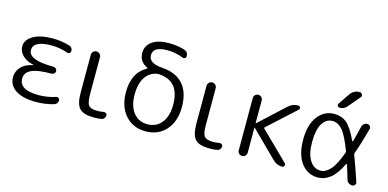

<svg xmlns="http://www.w3.org/2000/svg" viewBox="-72 -1162 3187 1577"><g transform="rotate(15 1521.5 -373.5)"><path d="M281 10Q167 10 106 -30Q45 -70 45 -140Q45 -187 79.5 -225.5Q114 -264 182 -277Q183 -277 183 -278Q183 -279 182 -279Q119 -293 86 -327Q53 -361 53 -402Q53 -459 113.5 -494.5Q174 -530 281 -530Q354 -530 424 -509Q453 -501 453 -469Q453 -458 443.5 -451Q434 -444 424 -448Q354 -472 288 -472Q130 -472 130 -392Q130 -307 341 -307H345Q357 -307 366 -298Q375 -289 375 -277Q375 -265 366 -256.5Q357 -248 345 -248H341Q224 -248 172.5 -223Q121 -198 121 -148Q121 -50 285 -50Q358 -50 430 -73Q441 -77 450.5 -70Q460 -63 460 -52Q460 -20 429 -11Q356 10 281 10Z M771 10Q683 10 649 -26.5Q615 -63 615 -160V-481Q615 -497 626.5 -508.5Q638 -520 654 -520Q670 -520 681.5 -508.5Q693 -497 693 -481V-167Q693 -95 711.5 -72.5Q730 -50 784 -50Q816 -50 837 -55Q849 -57 858.5 -50.5Q868 -44 868 -33Q868 -19 859 -8Q850 3 837 5Q811 10 771 10Z M1185 -472Q1120 -462 1083.5 -407Q1047 -352 1047 -260Q1047 -162 1091.5 -106Q1136 -50 1211 -50Q1286 -50 1330.5 -106Q1375 -162 1375 -260Q1375 -457 1207 -471Q1206 -471 1204.5 -471.5Q1203 -472 1202 -472Q1193 -473 1185 -472ZM973 -260Q973 -428 1091 -491Q1093 -492 1093 -494.5Q1093 -497 1091 -498Q1019 -532 1019 -607Q1019 -668 1069.5 -704Q1120 -740 1213 -740Q1287 -740 1347 -720Q1379 -709 1379 -674Q1379 -662 1369.5 -655.5Q1360 -649 1349 -654Q1285 -680 1213 -680Q1093 -680 1093 -607Q1093 -538 1208 -530Q1327 -522 1388 -453.5Q1449 -385 1449 -260Q1449 -137 1383.5 -63.5Q1318 10 1211 10Q1104 10 1038.5 -63.5Q973 -137 973 -260Z M1755 10Q1667 10 1633 -26.5Q1599 -63 1599 -160V-481Q1599 -497 1610.5 -508.5Q1622 -520 1638 -520Q1654 -520 1665.5 -508.5Q1677 -497 1677 -481V-167Q1677 -95 1695.5 -72.5Q1714 -50 1768 -50Q1800 -50 1821 -55Q1833 -57 1842.5 -50.5Q1852 -44 1852 -33Q1852 -19 1843 -8Q1834 3 1821 5Q1795 10 1755 10Z M1992 -38V-482Q1992 -498 2003 -509Q2014 -520 2030 -520Q2046 -520 2057 -509Q2068 -498 2068 -482V-289Q2068 -288 2069 -288L2071 -289L2287 -488Q2321 -520 2369 -520Q2382 -520 2386.5 -508Q2391 -496 2382 -488L2150 -276Q2143 -270 2149 -264L2385 -33Q2393 -25 2388 -12.5Q2383 0 2371 0Q2324 0 2291 -33L2071 -251Q2070 -252 2069 -252Q2068 -252 2068 -251V-38Q2068 -22 2057 -11Q2046 0 2030 0Q2014 0 2003 -11Q1992 -22 1992 -38Z M2675 -470Q2620 -470 2588 -416.5Q2556 -363 2556 -260Q2556 -160 2591 -105Q2626 -50 2682 -50Q2725 -50 2764.5 -92.5Q2804 -135 2844 -244Q2847 -252 2844 -260Q2797 -384 2759.5 -427Q2722 -470 2675 -470ZM2675 10Q2588 10 2534 -61.5Q2480 -133 2480 -260Q2480 -387 2534.5 -458.5Q2589 -530 2675 -530Q2736 -530 2779.5 -494.5Q2823 -459 2873 -352Q2874 -350 2876 -350Q2878 -350 2879 -352Q2890 -390 2913 -485Q2917 -501 2929 -510.5Q2941 -520 2957 -520Q2971 -520 2980 -509Q2989 -498 2985 -484Q2954 -366 2917 -263Q2914 -256 2918 -246Q2947 -171 2992 -36Q2997 -22 2988.5 -11Q2980 0 2966 0Q2949 0 2935 -10Q2921 -20 2917 -36Q2894 -115 2880 -156Q2879 -158 2876.5 -158.5Q2874 -159 2873 -157Q2829 -66 2780.5 -28Q2732 10 2675 10ZM2749 -715Q2778 -757 2828 -757Q2843 -757 2850 -743Q2857 -729 2847 -718L2763 -619Q2739 -590 2702 -590Q2690 -590 2684 -600.5Q2678 -611 2685 -621Z"/></g></svg>

Font: Rounded Mplus 1c
Style: Regular
Weight: 400
Version: Version 1.059.20150529